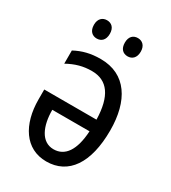

<svg xmlns="http://www.w3.org/2000/svg" viewBox="-179 -816 821 920"><g transform="rotate(30 231.0 -356.0)"><path d="M95 -672C95 -637 115 -621 139 -621C164 -621 183 -637 183 -672C183 -706 164 -722 139 -722C115 -722 95 -706 95 -672ZM266 -672C266 -637 285 -621 310 -621C334 -621 354 -637 354 -672C354 -706 334 -722 310 -722C285 -722 266 -706 266 -672ZM206 -546C151 -546 108 -535 65 -512V-439C110 -464 151 -475 198 -475C285 -475 330 -412 333 -284H44V-229C44 -92 107 10 224 10C346 10 416 -91 416 -272C416 -435 347 -546 206 -546ZM126 -219H332C326 -112 288 -58 225 -58C157 -58 126 -130 126 -219Z"/></g></svg>

Font: Noto Sans Condensed
Style: Regular
Weight: 400
Width: 3
Designer: Monotype Design Team
Foundry: Monotype Imaging Inc.
Version: Version 2.013